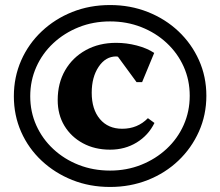

<svg xmlns="http://www.w3.org/2000/svg" viewBox="-20 -726 873 762"><path d="M417 16Q336 16 267 -11.5Q198 -39 145.5 -88Q93 -137 64 -202.5Q35 -268 35 -344Q35 -420 64 -486Q93 -552 145.5 -601.5Q198 -651 267 -678.5Q336 -706 417 -706Q497 -706 566.5 -678.5Q636 -651 688 -602Q740 -553 769.5 -487.5Q799 -422 799 -346Q799 -270 769.5 -204Q740 -138 688 -88.5Q636 -39 566.5 -11.5Q497 16 417 16ZM417 -49Q483 -49 540.5 -72Q598 -95 641.5 -135.5Q685 -176 709 -230Q733 -284 733 -346Q733 -408 709 -461.5Q685 -515 641.5 -555.5Q598 -596 540.5 -618.5Q483 -641 417 -641Q350 -641 292.5 -618Q235 -595 191.5 -554.5Q148 -514 124 -460Q100 -406 100 -344Q100 -282 124 -228.5Q148 -175 191.5 -134.5Q235 -94 292.5 -71.5Q350 -49 417 -49ZM417 -132Q356 -132 309 -157.5Q262 -183 235.5 -227Q209 -271 209 -329Q209 -396 238.5 -447Q268 -498 320.5 -527Q373 -556 441 -556Q482 -556 522.5 -545.5Q563 -535 592 -516L544 -400H522L448 -501Q444 -502 441 -502Q399 -502 371.5 -461Q344 -420 344 -358Q344 -292 376.5 -253.5Q409 -215 465 -215Q526 -215 567 -257L593 -238Q569 -189 522.5 -160.5Q476 -132 417 -132Z"/></svg>

Font: Platypi
Style: Bold
Weight: 700
Designer: David Sargent
Foundry: Bolt Cutter Type
Version: Version 1.200; ttfautohint (v1.8.4.7-5d5b)